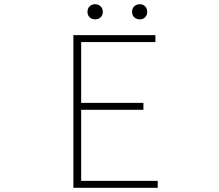

<svg xmlns="http://www.w3.org/2000/svg" viewBox="-20 -893 1040 913"><path d="M329 0H730V-33H366V-371H662V-404H366V-693H719V-726H329ZM432 -801C452 -801 469 -814 469 -837C469 -859 452 -873 432 -873C412 -873 396 -859 396 -837C396 -814 412 -801 432 -801ZM645 -801C664 -801 680 -814 680 -837C680 -859 664 -873 645 -873C624 -873 608 -859 608 -837C608 -814 624 -801 645 -801Z"/></svg>

Font: Harano Aji Gothic ExtraLight
Style: Regular
Weight: 250
Foundry: Masamichi Hosoda
Version: HaranoAjiGothic-ExtraLight version 20230610;ttx 4.39.4